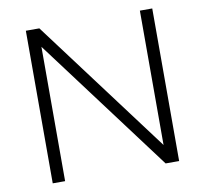

<svg xmlns="http://www.w3.org/2000/svg" viewBox="-81 -828 979 917"><g transform="rotate(-10 408.5 -370.0)"><path d="M655 -740H715V0H649.5L162 -651.5V0H102V-740H167.5L655 -88.5Z"/></g></svg>

Font: Encode Sans Expanded Light
Style: Regular
Weight: 300
Width: 7
Designer: Multiple Designers
Foundry: Impallari Type
Version: Version 2.000